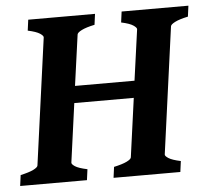

<svg xmlns="http://www.w3.org/2000/svg" viewBox="-52 -665 778 716"><g transform="rotate(-5 337.0 -307.5)"><path d="M323.7 -574.7Q291.5 -567.9 275.1 -559.6Q258.8 -551.3 257.8 -544.4L231.4 -354H454.1L480.5 -544.4Q481 -550.3 468 -559.1Q455.1 -567.9 423.3 -574.7L428.7 -615.2H678.7L673.3 -574.7Q641.1 -567.9 624.8 -559.6Q608.4 -551.3 607.4 -544.4L542.5 -70.3Q541.5 -64.5 554.7 -55.9Q567.9 -47.4 600.1 -40.5L594.7 0H344.7L350.1 -40.5Q381.8 -47.4 398.2 -55.4Q414.6 -63.5 415.5 -70.3L445.8 -290.5H223.1L192.9 -70.3Q191.9 -64.5 204.8 -55.9Q217.8 -47.4 250.5 -40.5L245.1 0H-4.9L0.5 -40.5Q32.2 -47.4 48.6 -55.4Q64.9 -63.5 65.9 -70.3L130.9 -544.4Q131.8 -550.3 118.7 -559.1Q105.5 -567.9 73.7 -574.7L79.1 -615.2H329.1Z"/></g></svg>

Font: Gentium Book Basic
Style: Bold Italic
Weight: 700
Italic angle: -8°
Designer: J. Victor Gaultney and Annie Olsen
Foundry: SIL International
Version: Version 1.102; 2013; Maintenance release